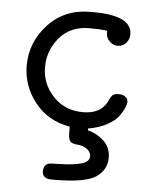

<svg xmlns="http://www.w3.org/2000/svg" viewBox="-49 -480 565 729"><g transform="rotate(5 233.5 -115.5)"><path d="M43 -214.8Q43 -304.7 105.5 -371.8Q168 -439 265.1 -439H276.9Q424.8 -439 424.8 -367.2Q424.8 -348.1 412.4 -334Q399.9 -319.8 379.9 -319.8Q362.8 -319.8 349.4 -333Q335.9 -346.2 335.9 -365.2V-373Q308.1 -377 269 -377Q195.8 -377 154.3 -327.9Q112.8 -278.8 112.8 -215.8Q112.8 -150.9 157.5 -104Q202.1 -57.1 271 -57.1Q336.9 -57.1 361.8 -104Q362.8 -106.9 366 -113.5Q369.1 -120.1 371.1 -123Q373 -126 376.5 -129.9Q379.9 -133.8 386 -135.5Q392.1 -137.2 400.9 -137.2Q415 -137.2 424.1 -131.1Q433.1 -125 434.6 -119.4Q436 -113.8 436 -109.9Q436 -103 430.4 -89.1Q424.8 -75.2 411.4 -56.2Q397.9 -37.1 367.4 -20.5Q336.9 -3.9 295.9 2.9V9.8Q331.1 18.6 357.4 43.2Q383.8 67.9 383.8 106.9Q383.8 152.8 344.2 180.2Q302.2 208 186 208H174.8Q138.7 208 139.2 178.2Q139.2 158.2 155.8 149.9Q161.6 147 203.4 146.5Q245.1 146 279.1 137.9Q313 129.9 313 106.9Q313 93.8 301 82.8Q289.1 71.8 267.1 67.9Q265.1 67.9 260 67.4Q254.9 66.9 252.4 66.4Q250 65.9 246.1 64.9Q242.2 64 240.5 63Q238.8 62 235.8 60.1Q232.9 58.1 231.4 54.9Q230 51.8 228.5 47.4Q227.1 43 226.6 37.6Q226.1 32.2 226.1 24.9V2Q142.1 -12.2 92.5 -75Q43 -137.7 43 -214.8Z"/></g></svg>

Font: CMU Typewriter Text Variable Width
Style: Medium
Weight: 500
Version: Version 0.7.0